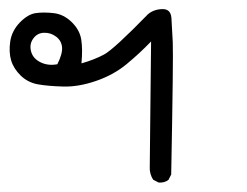

<svg xmlns="http://www.w3.org/2000/svg" viewBox="-20 -245 540 420"><path d="M327.1 154.3 315.4 148.4Q306.6 135.7 307.6 119.1L310.5 -154.3Q286.1 -128.9 257.3 -105Q228.5 -81.1 189.9 -67.9Q151.4 -54.7 118.2 -55.7Q85 -56.6 63 -60.5Q41 -64.5 25.4 -79.6Q9.8 -94.7 4.4 -112.8Q-1 -130.9 2.4 -154.3Q5.9 -177.7 23.4 -195.8Q41 -213.9 58.1 -216.3Q75.2 -218.8 97.2 -216.3Q119.1 -213.9 136.7 -196.8Q154.3 -179.7 157.7 -158.7Q161.1 -137.7 158.2 -106.4Q186.5 -114.3 208 -126Q229.5 -137.7 303.7 -213.9Q316.4 -224.6 335 -225.1Q353.5 -225.6 355 -205.6Q356.4 -185.5 357.9 -152.8Q359.4 -120.1 354.5 136.7L348.6 148.4Q339.8 155.3 327.1 154.3ZM105.5 -104.5Q117.2 -127.9 115.7 -142.1Q114.3 -156.2 102.5 -165Q90.8 -173.8 76.2 -173.3Q61.5 -172.9 52.7 -160.6Q43.9 -148.4 47.9 -132.8Q51.8 -117.2 68.4 -108.9Q85 -100.6 105.5 -104.5Z"/></svg>

Font: JasonHandwriting4
Style: Regular
Weight: 400
Version: Version 1.01.21